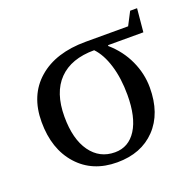

<svg xmlns="http://www.w3.org/2000/svg" viewBox="-98 -614 736 725"><g transform="rotate(-20 269.5 -251.5)"><path d="M496.1 -511.7H523.9L515.1 -418H373V-414.6Q418.5 -375 442.6 -322.5Q466.8 -270 466.8 -213.9Q466.8 -109.9 409.4 -50Q352.1 9.8 255.4 9.8Q156.2 9.8 97.2 -56.2Q38.1 -122.1 38.1 -231Q38.1 -337.9 107.7 -398.4Q177.2 -459 298.3 -459H468.8ZM260.3 -28.8Q315.4 -28.8 346.7 -78.1Q377.9 -127.4 377.9 -216.8Q377.9 -283.7 361.8 -336.2Q345.7 -388.7 317.4 -418Q224.6 -418 175.3 -367.4Q126 -316.9 126 -220.2Q126 -129.9 162.4 -79.3Q198.7 -28.8 260.3 -28.8Z"/></g></svg>

Font: Times New Roman
Style: Regular
Weight: 400
Designer: Steve Matteson
Foundry: Ascender Corporation
Version: Version 2.00.3